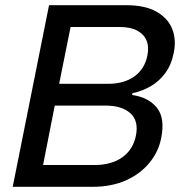

<svg xmlns="http://www.w3.org/2000/svg" viewBox="-20 -720 706 740"><path d="M548 -506Q555 -540 544.5 -564.5Q534 -589 508 -602.5Q482 -616 440 -616H252L208 -397H397Q459 -397 498.5 -426Q538 -455 548 -506ZM29 0 169 -700H466Q539 -700 583 -675Q627 -650 643.5 -609Q660 -568 650 -518Q641 -471 617.5 -439Q594 -407 561.5 -388Q529 -369 491 -361L489 -354Q552 -345 584.5 -305Q617 -265 601 -187Q591 -135 555.5 -92Q520 -49 464.5 -24.5Q409 0 337 0ZM146 -84H345Q409 -84 451 -113.5Q493 -143 504 -198Q515 -254 482.5 -283.5Q450 -313 387 -313H191Z"/></svg>

Font: Albert Sans Medium
Style: Italic
Weight: 500
Italic angle: -11.25°
Designer: Andreas Rasmussen
Foundry: a.Foundry
Version: Version 1.025